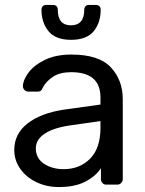

<svg xmlns="http://www.w3.org/2000/svg" viewBox="-20 -752 590 782"><path d="M38.1 -141.1Q38.1 -207 92 -249Q146 -291 238.8 -305.2L389.2 -326.2V-355Q389.2 -458 270 -458Q224.1 -458 196 -439.5Q168 -420.9 154.8 -396Q150.9 -386.2 146.5 -382.6Q142.1 -378.9 133.8 -378.9H95.2Q86.4 -378.9 79.8 -385.5Q73.2 -392.1 73.2 -400.9Q73.2 -423.8 94.7 -454.3Q116.2 -484.9 161.1 -507.3Q206.1 -529.8 271 -529.8Q382.8 -529.8 431.4 -477.8Q480 -425.8 480 -348.1V-22.9Q480 -13.2 473.4 -6.6Q466.8 0 457 0H413.1Q403.3 0 397.2 -6.6Q391.1 -13.2 391.1 -22.9V-66.9Q369.1 -33.7 327.1 -12Q285.2 9.8 219.2 9.8Q169.9 9.8 128.4 -10Q86.9 -29.8 62.5 -64.5Q38.1 -99.1 38.1 -141.1ZM126 -147.9Q126 -106.9 159.4 -85Q192.9 -63 238.8 -63Q305.2 -63 347.2 -106Q389.2 -148.9 389.2 -231V-258.8L272 -242.2Q200.2 -232.4 163.1 -208.3Q126 -184.1 126 -147.9ZM148.9 -712.9Q148.9 -720.7 154.1 -726.3Q159.2 -731.9 168 -731.9H196.3Q205.1 -731.9 210.2 -726.6Q215.3 -721.2 215.3 -712.9Q215.3 -648.9 269 -648.9Q323.2 -648.9 323.2 -712.9Q323.2 -720.7 328.1 -726.3Q333 -731.9 342.3 -731.9H371.1Q379.9 -731.9 385 -726.6Q390.1 -721.2 390.1 -712.9Q390.1 -659.7 361.6 -624.8Q333 -589.8 269 -589.8Q206.1 -589.8 177.5 -625Q148.9 -660.2 148.9 -712.9Z"/></svg>

Font: Rubik AZ
Style: Regular
Weight: 400
Designer: Hubert and Fischer
Foundry: Hubert & Fischer
Version: Version 2.000